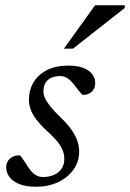

<svg xmlns="http://www.w3.org/2000/svg" viewBox="-20 -700 495 730"><path d="M56 -109.5Q62.5 -102.5 69 -92.2Q75.5 -82 89 -62Q102.5 -42 115.5 -34.5Q128.5 -27 143 -27Q166 -27 184.5 -34.8Q203 -42.5 213.8 -58Q224.5 -73.5 224.5 -96Q224.5 -111.5 219 -126.8Q213.5 -142 199.5 -160Q185.5 -178 158.5 -202Q132.5 -226.5 117.5 -246.5Q102.5 -266.5 96.2 -284.8Q90 -303 90 -321Q90 -357.5 107.5 -387Q125 -416.5 158.5 -433.5Q192 -450.5 239.5 -450.5Q274.5 -450.5 297 -441.8Q319.5 -433 330.8 -417.8Q342 -402.5 342 -383.5Q342 -371 336 -360.8Q330 -350.5 319.5 -344.8Q309 -339 294 -339Q289 -344.5 282 -352.2Q275 -360 262.5 -377Q249.5 -394.5 236 -402.8Q222.5 -411 208.5 -411Q179.5 -411 162.2 -395.8Q145 -380.5 145 -353Q145 -341 151 -327.2Q157 -313.5 171.5 -295.2Q186 -277 212 -252Q238 -227 253 -205Q268 -183 274.5 -163.2Q281 -143.5 281 -124.5Q281 -85.5 259.5 -55.2Q238 -25 201 -7.5Q164 10 117.5 10Q78 10 53 -0.2Q28 -10.5 15.8 -27.2Q3.5 -44 3.5 -63Q3.5 -76.5 9.5 -87Q15.5 -97.5 27.2 -103.5Q39 -109.5 56 -109.5ZM223 -515 341.5 -680H455L454 -669.5L257.5 -515Z"/></svg>

Font: Newsreader 16pt 16pt
Style: Italic
Weight: 400
Italic angle: -17°
Version: Version 1.003